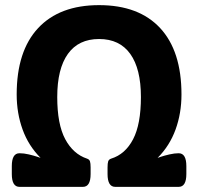

<svg xmlns="http://www.w3.org/2000/svg" viewBox="-20 -728 771 748"><path d="M56 0Q26 0 26 -50V-81Q26 -131 56 -131Q73 -131 92 -126.5Q111 -122 124.5 -117.5Q138 -113 138 -113Q91 -160 68 -223.5Q45 -287 45 -360Q45 -529 128.5 -618.5Q212 -708 366 -708Q521 -708 604 -618.5Q687 -529 687 -360Q687 -287 664 -223.5Q641 -160 594 -113Q594 -113 607.5 -117.5Q621 -122 640.5 -126.5Q660 -131 676 -131Q706 -131 706 -81V-50Q706 0 676 0H429Q399 0 399 -50V-76Q399 -92 401.5 -99.5Q404 -107 413 -110Q468 -127 498.5 -185.5Q529 -244 529 -350Q529 -460 487.5 -518Q446 -576 366 -576Q286 -576 244.5 -518Q203 -460 203 -350Q203 -244 234 -186Q265 -128 319 -110Q328 -107 330.5 -99.5Q333 -92 333 -76V-50Q333 0 303 0Z"/></svg>

Font: Asap
Style: Regular
Weight: 400
Designer: Pablo Cosgaya
Foundry: Omnibus-Type
Version: Version 3.001